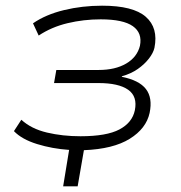

<svg xmlns="http://www.w3.org/2000/svg" viewBox="-20 -520 638 675"><path d="M202 135 223 7Q164 3 110.5 -13.5Q57 -30 29 -59L55 -99Q90 -67 145 -54Q200 -41 263 -41Q355 -41 400 -65Q445 -89 454 -132Q464 -181 430.5 -204.5Q397 -228 326 -228H170L178 -274H327Q385 -274 423.5 -296.5Q462 -319 472 -359Q481 -404 447 -428Q413 -452 334 -452Q274 -452 217.5 -438.5Q161 -425 116 -395L96 -438Q141 -469 205 -484.5Q269 -500 339 -500Q448 -500 492.5 -461Q537 -422 523 -352Q519 -334 503.5 -314Q488 -294 464.5 -277.5Q441 -261 409 -252L408 -250Q469 -238 493 -207Q517 -176 506 -123Q494 -68 436 -32Q378 4 275 8L253 135Z"/></svg>

Font: Nunito Sans 7pt SemiExpanded ExtraLight
Style: Italic
Weight: 250
Width: 6
Italic angle: -9°
Designer: Vernon Adams
Foundry: Vernon Adams
Version: Version 3.101;gftools[0.9.27]